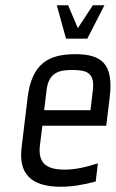

<svg xmlns="http://www.w3.org/2000/svg" viewBox="-20 -700 441 730"><path d="M266 -494C164 -494 101 -458 85 -329L62 -138C50 -39 99 10 210 10C253 10 297 3 344 -10L352 -79C303 -63 262 -55 227 -55C165 -55 122 -73 132 -149L141 -222H384L397 -329C413 -458 366 -494 266 -494ZM255 -434C310 -434 341 -423 333 -357L324 -281H148L157 -357C165 -423 202 -434 255 -434ZM231 -553H312L377 -680H333L276 -593L239 -680H196Z"/></svg>

Font: Gamestation Condensed
Style: Italic
Weight: 400
Width: 3
Designer: Jonas Hecksher
Foundry: Jonas Hecksher, Playtypeª, e-types AS
Version: Version 1.003